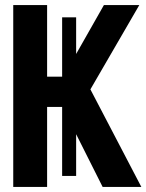

<svg xmlns="http://www.w3.org/2000/svg" viewBox="-20 -734 575 754"><path d="M32 0V-714H165V-433H224V-666H279V-522L388 -714H527L335 -383L535 0H383L279 -207V-43H224V-314H165V0Z"/></svg>

Font: Noto Sans Mono Condensed
Style: Bold
Weight: 700
Width: 3
Designer: Monotype Design Team
Foundry: Monotype Imaging Inc.
Version: Version 2.014